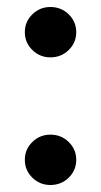

<svg xmlns="http://www.w3.org/2000/svg" viewBox="-20 -519 288 549"><path d="M198 -62Q198 -32 176.5 -11Q155 10 124 10Q94 10 72.5 -11Q51 -32 51 -62Q51 -92 72.5 -113Q94 -134 124 -134Q155 -134 176.5 -113Q198 -92 198 -62ZM198 -427Q198 -397 176.5 -376Q155 -355 124 -355Q94 -355 72.5 -376Q51 -397 51 -427Q51 -457 72.5 -478Q94 -499 124 -499Q155 -499 176.5 -478Q198 -457 198 -427Z"/></svg>

Font: Wix Madefor Display SemiBold
Style: Regular
Weight: 600
Designer: Dalton Maag Ltd
Foundry: Dalton Maag Ltd
Version: Version 3.100